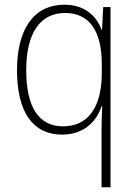

<svg xmlns="http://www.w3.org/2000/svg" viewBox="-20 -559 571 813"><path d="M410 -8V234H448V-529H417L412 -433H410C388 -493 337 -539 253 -539C118 -539 52 -428 52 -262C52 -83 120 11 243 11C330 11 387 -39 410 -109H413C411 -77 410 -33 410 -8ZM247 -24C146 -24 91 -103 91 -262C91 -415 147 -504 256 -504C359 -504 411 -427 411 -287V-246C410 -109 356 -24 247 -24Z"/></svg>

Font: Noto Sans SemiCondensed ExtraLight
Style: Regular
Weight: 200
Width: 4
Designer: Monotype Design Team
Foundry: Monotype Imaging Inc.
Version: Version 2.013